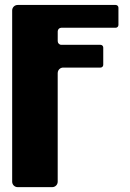

<svg xmlns="http://www.w3.org/2000/svg" viewBox="-20 -769 536 789"><path d="M217.2 -468.8C217.2 -481.2 227.2 -491.3 239.6 -491.3H393.1C399.3 -491.3 404.3 -496.3 404.3 -502.5V-573.6C404.3 -579.8 399.3 -584.8 393.1 -584.8H232.1C223.9 -584.8 217.2 -591.5 217.2 -599.8V-640.1C217.2 -648.3 223.9 -655 232.1 -655H455.5C461.7 -655 466.7 -660.1 466.7 -666.3V-737.4C466.7 -743.6 461.7 -748.6 455.5 -748.6H52.5C40.1 -748.6 30 -738.5 30 -726.1V-22.5C30 -10 40 0 52.5 0H194.7C207.1 0 217.1 -10 217.1 -22.5V-468.8Z"/></svg>

Font: Gridlock
Style: Regular
Weight: 400
Designer: Abhik Krishna Ghosh
Version: Version 001.000